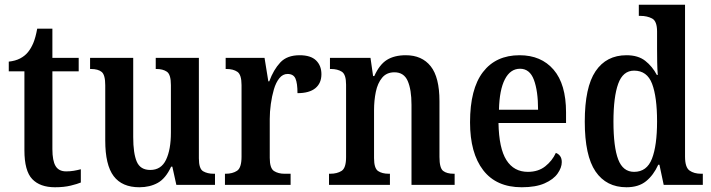

<svg xmlns="http://www.w3.org/2000/svg" viewBox="-20 -780 2999 810"><path d="M212 10Q149 10 116 -24.5Q83 -59 83 -146V-479H17V-520Q45 -523 65 -533.5Q85 -544 98 -560Q111 -576 120.5 -598.5Q130 -621 137 -659H201V-536H312V-479H201V-151Q201 -102 214.5 -79.5Q228 -57 259 -57Q276 -57 291 -59.5Q306 -62 321 -66V-10Q307 -4 278.5 3Q250 10 212 10Z M568 10Q495 10 459.5 -37Q424 -84 424 -187V-420Q424 -464 409 -476.5Q394 -489 363 -489H360V-536H542V-202Q542 -133 557 -98Q572 -63 614 -63Q660 -63 680.5 -106Q701 -149 701 -221V-421Q701 -466 684 -477.5Q667 -489 640 -489H637V-536H819V-112Q819 -68 837 -57.5Q855 -47 881 -47H887V0H724L707 -77H702Q679 -27 645.5 -8.5Q612 10 568 10Z M929 0V-47H932Q961 -47 980 -59.5Q999 -72 999 -119V-421Q999 -465 981.5 -477Q964 -489 935 -489H932V-536H1096L1112 -437H1116Q1134 -486 1162.5 -516.5Q1191 -547 1244 -547Q1291 -547 1313.5 -525Q1336 -503 1336 -467Q1336 -429 1310.5 -408Q1285 -387 1235 -387Q1235 -429 1226.5 -448.5Q1218 -468 1193 -468Q1173 -468 1158.5 -450Q1144 -432 1135.5 -403Q1127 -374 1122.5 -341Q1118 -308 1118 -278V-114Q1118 -70 1136 -58.5Q1154 -47 1180 -47H1206V0Z M1368 0V-47H1373Q1402 -47 1421 -59Q1440 -71 1440 -117V-423Q1440 -466 1422 -477.5Q1404 -489 1376 -489H1372V-536H1543L1554 -459H1559Q1581 -508 1612.5 -527.5Q1644 -547 1692 -547Q1760 -547 1797 -500.5Q1834 -454 1834 -353V-118Q1834 -71 1849.5 -59Q1865 -47 1894 -47H1898V0H1716V-338Q1716 -402 1700 -438.5Q1684 -475 1644 -475Q1611 -475 1592 -452Q1573 -429 1565.5 -392.5Q1558 -356 1558 -315V-113Q1558 -70 1575 -58.5Q1592 -47 1620 -47H1625V0Z M2181 10Q2074 10 2018.5 -62Q1963 -134 1963 -264Q1963 -405 2017.5 -476Q2072 -547 2172 -547Q2263 -547 2315.5 -486Q2368 -425 2368 -306V-261H2083Q2085 -154 2116.5 -104.5Q2148 -55 2207 -55Q2251 -55 2280.5 -78.5Q2310 -102 2325 -135Q2336 -131 2343 -121.5Q2350 -112 2350 -96Q2350 -73 2332.5 -48Q2315 -23 2277.5 -6.5Q2240 10 2181 10ZM2250 -317Q2250 -396 2232.5 -443Q2215 -490 2174 -490Q2133 -490 2110 -445.5Q2087 -401 2085 -317Z M2623 10Q2538 10 2492.5 -56.5Q2447 -123 2447 -267Q2447 -412 2492.5 -479.5Q2538 -547 2623 -547Q2672 -547 2702 -523.5Q2732 -500 2751 -464H2755Q2753 -488 2752.5 -518Q2752 -548 2752 -575V-647Q2752 -691 2731 -702Q2710 -713 2682 -713H2675V-760H2870V-119Q2870 -74 2889 -60.5Q2908 -47 2938 -47H2945V0H2780L2762 -85H2757Q2737 -41 2705.5 -15.5Q2674 10 2623 10ZM2655 -55Q2709 -55 2730.5 -110.5Q2752 -166 2752 -268Q2752 -371 2731 -426.5Q2710 -482 2655 -482Q2608 -482 2588 -426.5Q2568 -371 2568 -267Q2568 -160 2588 -107.5Q2608 -55 2655 -55Z"/></svg>

Font: Noto Serif Condensed SemiBold
Style: Regular
Weight: 600
Width: 3
Designer: Monotype Design Team
Foundry: Monotype Imaging Inc.
Version: Version 2.013